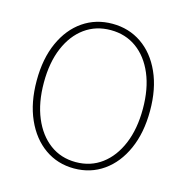

<svg xmlns="http://www.w3.org/2000/svg" viewBox="-102 -769 852 877"><g transform="rotate(15 324.0 -330.0)"><path d="M324 12Q246 12 185.5 -30.5Q125 -73 90.5 -150.5Q56 -228 56 -332Q56 -436 90.5 -512.5Q125 -589 185.5 -630.5Q246 -672 324 -672Q402 -672 462.5 -630.5Q523 -589 557.5 -512.5Q592 -436 592 -332Q592 -228 557.5 -150.5Q523 -73 462.5 -30.5Q402 12 324 12ZM324 -18Q394 -18 446.5 -57Q499 -96 528.5 -166.5Q558 -237 558 -332Q558 -427 528.5 -496.5Q499 -566 446.5 -604Q394 -642 324 -642Q254 -642 201.5 -604Q149 -566 119.5 -496.5Q90 -427 90 -332Q90 -237 119.5 -166.5Q149 -96 201.5 -57Q254 -18 324 -18Z"/></g></svg>

Font: Source Sans 3 ExtraLight ExtraLight
Style: Regular
Weight: 250
Version: Version 3.052;hotconv 1.1.0;makeotfexe 2.6.0